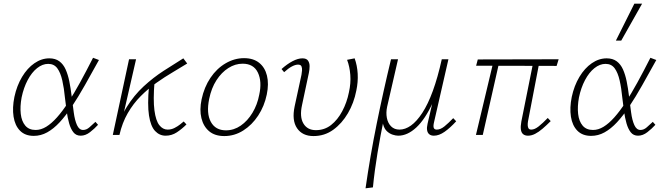

<svg xmlns="http://www.w3.org/2000/svg" viewBox="-20 -731 3603 1040"><path d="M163 5Q116 5 88.5 -23Q61 -51 53.5 -99Q46 -147 58 -206Q71 -267 99.5 -314.5Q128 -362 166.5 -388.5Q205 -415 247 -415Q280 -415 301.5 -399Q323 -383 335.5 -355Q348 -327 355.5 -290Q363 -253 368 -211Q374 -164 379.5 -122Q385 -80 397 -53.5Q409 -27 430 -27Q448 -27 464 -41Q480 -55 497 -71L511 -55Q492 -34 467.5 -15Q443 4 417 4Q392 4 377.5 -14.5Q363 -33 354.5 -63Q346 -93 341 -129Q336 -165 332 -200Q327 -253 317.5 -295Q308 -337 290.5 -361Q273 -385 241 -385Q210 -385 181 -362Q152 -339 130 -297.5Q108 -256 97 -203Q88 -154 92.5 -114Q97 -74 117 -50.5Q137 -27 173 -27Q202 -27 230.5 -44.5Q259 -62 288.5 -95Q318 -128 349 -175.5Q380 -223 413.5 -284Q447 -345 484 -418L516 -406Q475 -332 439.5 -269Q404 -206 370 -155Q336 -104 303 -68.5Q270 -33 235.5 -14Q201 5 163 5Z M609 0Q626 -86 666 -150.5Q706 -215 758 -263Q810 -311 866.5 -347.5Q923 -384 973 -415L994 -387Q959 -365 915.5 -339.5Q872 -314 827.5 -282.5Q783 -251 742.5 -210.5Q702 -170 672 -118Q642 -66 627 0ZM591 0 679 -410H717L623 0ZM877 4Q844 4 820 -21.5Q796 -47 787 -105.5Q778 -164 787 -263L817 -288Q809 -190 816.5 -133.5Q824 -77 843 -53Q862 -29 888 -29Q908 -29 925.5 -38Q943 -47 955.5 -57Q968 -67 975 -73L990 -57Q965 -32 937.5 -14Q910 4 877 4Z M1195 6Q1144 6 1113 -20Q1082 -46 1071 -91Q1060 -136 1072 -193Q1086 -259 1120 -309.5Q1154 -360 1202 -388Q1250 -416 1302 -416Q1352 -416 1383.5 -391Q1415 -366 1426 -321.5Q1437 -277 1425 -219Q1412 -156 1378.5 -105Q1345 -54 1297.5 -24Q1250 6 1195 6ZM1204 -25Q1247 -25 1284 -50.5Q1321 -76 1347.5 -120Q1374 -164 1384 -217Q1400 -289 1377 -337.5Q1354 -386 1294 -386Q1254 -386 1217 -362.5Q1180 -339 1152.5 -296.5Q1125 -254 1113 -195Q1097 -117 1122 -71Q1147 -25 1204 -25Z M1678 6Q1618 6 1589 -36.5Q1560 -79 1576 -155L1613 -326Q1615 -337 1616 -349.5Q1617 -362 1613 -371.5Q1609 -381 1594 -381Q1580 -381 1561 -371Q1542 -361 1519 -340L1505 -357Q1535 -384 1564.5 -399.5Q1594 -415 1618 -415Q1640 -415 1648.5 -402.5Q1657 -390 1657 -372.5Q1657 -355 1653 -336L1616 -162Q1602 -98 1623.5 -62Q1645 -26 1691 -26Q1738 -26 1773.5 -54Q1809 -82 1834 -129Q1859 -176 1870 -231Q1881 -280 1877.5 -325.5Q1874 -371 1860 -407L1901 -415Q1915 -376 1917.5 -331.5Q1920 -287 1910 -240Q1897 -173 1864.5 -117.5Q1832 -62 1785 -28Q1738 6 1678 6Z M1960 289Q1985 114 2020.5 -61Q2056 -236 2098 -410H2136L2077 -153Q2070 -121 2075.5 -92.5Q2081 -64 2098.5 -46.5Q2116 -29 2144 -29Q2175 -29 2206 -51Q2237 -73 2267.5 -119.5Q2298 -166 2324.5 -238.5Q2351 -311 2373 -410H2397Q2367 -268 2325 -176.5Q2283 -85 2235 -40.5Q2187 4 2137 4Q2124 4 2107 -1.5Q2090 -7 2076 -20Q2062 -33 2055.5 -56.5Q2049 -80 2054 -115L2059 -86Q2041 1 2025 96.5Q2009 192 2000 284ZM2330 4Q2315 4 2305.5 -3.5Q2296 -11 2293.5 -25.5Q2291 -40 2296 -61L2377 -410H2409L2331 -69Q2326 -48 2329.5 -38.5Q2333 -29 2346 -29Q2366 -29 2387.5 -46.5Q2409 -64 2435 -91L2451 -74Q2418 -38 2388 -17Q2358 4 2330 4Z M2840 4Q2824 4 2814 -4Q2804 -12 2801.5 -29Q2799 -46 2804 -73L2871 -407H2904L2840 -74Q2838 -62 2838.5 -52Q2839 -42 2843 -35.5Q2847 -29 2858 -29Q2876 -29 2898 -46.5Q2920 -64 2947 -92L2963 -75Q2940 -52 2919 -34Q2898 -16 2878.5 -6Q2859 4 2840 4ZM2558 0 2655 -407H2687L2595 0ZM2995 -374 2559 -375 2568 -409 3006 -410Z M3182 5Q3135 5 3107.5 -23Q3080 -51 3072.5 -99Q3065 -147 3077 -206Q3090 -267 3118.5 -314.5Q3147 -362 3185.5 -388.5Q3224 -415 3266 -415Q3299 -415 3320.5 -399Q3342 -383 3354.5 -355Q3367 -327 3374.5 -290Q3382 -253 3387 -211Q3393 -164 3398.5 -122Q3404 -80 3416 -53.5Q3428 -27 3449 -27Q3467 -27 3483 -41Q3499 -55 3516 -71L3530 -55Q3511 -34 3486.5 -15Q3462 4 3436 4Q3411 4 3396.5 -14.5Q3382 -33 3373.5 -63Q3365 -93 3360 -129Q3355 -165 3351 -200Q3346 -253 3336.5 -295Q3327 -337 3309.5 -361Q3292 -385 3260 -385Q3229 -385 3200 -362Q3171 -339 3149 -297.5Q3127 -256 3116 -203Q3107 -154 3111.5 -114Q3116 -74 3136 -50.5Q3156 -27 3192 -27Q3221 -27 3249.5 -44.5Q3278 -62 3307.5 -95Q3337 -128 3368 -175.5Q3399 -223 3432.5 -284Q3466 -345 3503 -418L3535 -406Q3494 -332 3458.5 -269Q3423 -206 3389 -155Q3355 -104 3322 -68.5Q3289 -33 3254.5 -14Q3220 5 3182 5ZM3316 -511 3416 -711H3458L3345 -511Z"/></svg>

Font: Ysabeau ExtraLight
Style: Italic
Weight: 250
Italic angle: -12°
Version: Version 2.000;gftools[0.9.27.dev2+g8671c4b]